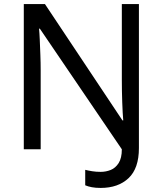

<svg xmlns="http://www.w3.org/2000/svg" viewBox="-20 -734 800 944"><path d="M475 190Q450 190 431.5 186.5Q413 183 399 177V101Q415 105 434 108Q453 111 475 111Q501 111 524.5 101.5Q548 92 563.5 67.5Q579 43 579 0L176 -593H172Q174 -574 175.5 -539Q177 -504 178.5 -464Q180 -424 180 -387V0H97V-714H201L582 -142H586Q583 -174 581 -230.5Q579 -287 579 -342V-714H663V-6Q663 94 612 142Q561 190 475 190Z"/></svg>

Font: Noto Sans Tifinagh Air
Style: Regular
Weight: 400
Designer: JamraPatel
Foundry: JamraPatel LLC
Version: Version 2.006; ttfautohint (v1.8.4.7-5d5b)